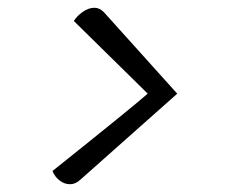

<svg xmlns="http://www.w3.org/2000/svg" viewBox="-20 -492 614 494"><path d="M360 -251Q357 -254 317.5 -293Q278 -332 231.5 -377.5Q185 -423 170 -438Q178 -451 193 -461.5Q208 -472 223 -472Q236 -472 247 -461L436 -251L186 -29Q174 -18 160 -18Q146 -18 133.5 -27.5Q121 -37 115 -52Q324 -219 360 -251Z"/></svg>

Font: Overlock
Style: Italic
Weight: 400
Designer: Dario Muhafara
Foundry: Dario Manuel Muhafara
Version: Version 1.001